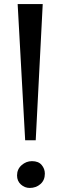

<svg xmlns="http://www.w3.org/2000/svg" viewBox="-20 -916 304 946"><path d="M190.5 -896 156 -225H104L67 -896ZM64 -51.5Q64 -82.5 86.5 -102.2Q109 -122 137.5 -122Q169.5 -122 185.2 -103.2Q201 -84.5 201 -60.5Q201 -28 179.2 -9Q157.5 10 126.5 10Q102 10 83 -7Q64 -24 64 -51.5Z"/></svg>

Font: Merriweather 60pt Medium
Style: Regular
Weight: 500
Version: Version 2.100